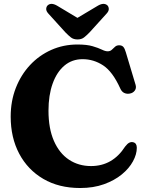

<svg xmlns="http://www.w3.org/2000/svg" viewBox="-20 -948 755 988"><path d="M684 -187.5Q684 -154 664.2 -117.8Q644.5 -81.5 606.8 -50.5Q569 -19.5 515 0Q461 19.5 392.5 19.5Q283 19.5 202.8 -27.5Q122.5 -74.5 78.8 -157.2Q35 -240 35 -348Q35 -427.5 61.2 -495Q87.5 -562.5 134.2 -612.8Q181 -663 243.5 -691Q306 -719 378.5 -719Q427 -719 456.5 -710.2Q486 -701.5 503.8 -692.8Q521.5 -684 534 -684Q547 -684 555.2 -691.8Q563.5 -699.5 571.8 -707.2Q580 -715 593 -715Q607 -715 614.5 -706.8Q622 -698.5 627.5 -679L678 -510.5Q682.5 -494 673.5 -481.8Q664.5 -469.5 648 -466.5Q632.5 -463.5 619.2 -469.8Q606 -476 598.5 -493.5Q559.5 -579.5 510.8 -611.5Q462 -643.5 405 -643.5Q350.5 -643.5 311.2 -610.2Q272 -577 250.8 -517.5Q229.5 -458 229.5 -378.5Q229.5 -286.5 257.5 -222.8Q285.5 -159 335 -126.2Q384.5 -93.5 448.5 -93.5Q559.5 -93.5 624 -194Q636 -209.5 645.8 -214Q655.5 -218.5 665.5 -216Q684 -211.5 684 -187.5ZM441.5 -782Q425.5 -765.5 412.2 -755.2Q399 -745 379 -745Q358.5 -745 345.2 -755.2Q332 -765.5 316 -782L229 -878Q217 -891 217.8 -902.8Q218.5 -914.5 226 -921Q244 -936.5 275 -918L378.5 -856L482.5 -918Q513.5 -936.5 532 -921Q539 -914.5 539.8 -902.8Q540.5 -891 528.5 -878Z"/></svg>

Font: Fraunces 9pt Soft
Style: Bold
Weight: 700
Version: Version 1.000;[b76b70a41]